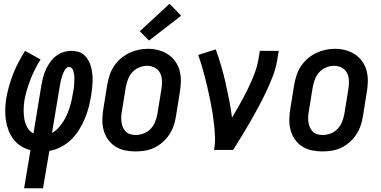

<svg xmlns="http://www.w3.org/2000/svg" viewBox="-20 -802 2040 1027"><path d="M109 205 143 1Q115 -6 91.5 -21Q68 -36 51.5 -58Q35 -80 25 -106.5Q15 -133 11 -161.5Q7 -190 8 -220Q9 -250 14 -279Q20 -312 29.5 -345Q39 -378 51.5 -409.5Q64 -441 80 -471Q96 -501 114 -530L197 -484Q181 -459 167.5 -432Q154 -405 143.5 -378Q133 -351 124.5 -323Q116 -295 111 -267Q107 -242 106.5 -216.5Q106 -191 110 -166.5Q114 -142 126 -120.5Q138 -99 159 -88L202 -350Q206 -371 211.5 -391.5Q217 -412 226.5 -432.5Q236 -453 249.5 -471.5Q263 -490 281 -503.5Q299 -517 320 -523.5Q341 -530 363 -530Q382 -530 400 -524.5Q418 -519 431 -507Q444 -495 453 -479Q462 -463 466.5 -445.5Q471 -428 473.5 -409.5Q476 -391 475.5 -371.5Q475 -352 473 -332.5Q471 -313 468 -294Q463 -263 455 -231Q447 -199 434.5 -169Q422 -139 404 -109.5Q386 -80 361.5 -56Q337 -32 306.5 -16Q276 0 244 5L210 205ZM258 -91Q277 -101 292 -117.5Q307 -134 318.5 -152Q330 -170 338.5 -189.5Q347 -209 353 -228.5Q359 -248 363.5 -268.5Q368 -289 371 -309Q373 -318 374.5 -327.5Q376 -337 376.5 -347Q377 -357 377.5 -366.5Q378 -376 378 -385Q378 -394 376.5 -403.5Q375 -413 372.5 -421.5Q370 -430 364 -437Q358 -444 348 -444Q341 -444 335 -438Q329 -432 325 -425Q321 -418 318 -410.5Q315 -403 312.5 -395.5Q310 -388 308 -380.5Q306 -373 304.5 -365.5Q303 -358 301.5 -350.5Q300 -343 299 -336Z M704 8Q675 8 647 2Q619 -4 596 -19Q573 -34 557 -57Q541 -80 534 -107Q527 -134 527.5 -163Q528 -192 533 -221L554 -351Q559 -377 567 -401.5Q575 -426 590 -448.5Q605 -471 626 -489Q647 -507 671 -518.5Q695 -530 720.5 -535.5Q746 -541 772 -541Q801 -541 828.5 -533.5Q856 -526 879 -511Q902 -496 918 -473Q934 -450 941 -423Q948 -396 947.5 -367Q947 -338 942 -309L921 -179Q917 -153 908.5 -128.5Q900 -104 885 -81.5Q870 -59 849.5 -41Q829 -23 804.5 -11.5Q780 0 754.5 4Q729 8 704 8ZM706 -80Q727 -80 748.5 -88Q770 -96 786 -113Q802 -130 810 -151Q818 -172 822 -193L843 -323Q847 -345 846.5 -368Q846 -391 837 -410Q828 -429 809 -439.5Q790 -450 767 -450Q746 -450 725 -441.5Q704 -433 688.5 -416.5Q673 -400 665 -379Q657 -358 653 -337L632 -207Q629 -192 628.5 -177Q628 -162 630 -148Q632 -134 637.5 -121Q643 -108 653 -98Q663 -88 677 -84Q691 -80 706 -80ZM777 -585 728 -635 887 -782 949 -718Z M1125 0Q1131 -33 1130 -66.5Q1129 -100 1125.5 -132.5Q1122 -165 1117 -197Q1112 -229 1105.5 -260.5Q1099 -292 1092 -323.5Q1085 -355 1077 -386Q1069 -417 1060 -447.5Q1051 -478 1040 -508L1134 -538Q1150 -494 1163 -449.5Q1176 -405 1186.5 -359Q1197 -313 1206 -266.5Q1215 -220 1221 -173Q1236 -197 1250 -222Q1264 -247 1277.5 -271.5Q1291 -296 1303.5 -321.5Q1316 -347 1327 -372.5Q1338 -398 1347 -424Q1356 -450 1361 -477L1370 -530H1471L1462 -477Q1455 -435 1439 -393.5Q1423 -352 1404 -312Q1385 -272 1364 -232.5Q1343 -193 1320.5 -154Q1298 -115 1274.5 -76.5Q1251 -38 1227 0Z M1704 8Q1675 8 1647 2Q1619 -4 1596 -19Q1573 -34 1557 -57Q1541 -80 1534 -107Q1527 -134 1527.5 -163Q1528 -192 1533 -221L1554 -351Q1559 -377 1567 -401.5Q1575 -426 1590 -448.5Q1605 -471 1626 -489Q1647 -507 1671 -518.5Q1695 -530 1720.5 -535.5Q1746 -541 1772 -541Q1801 -541 1828.5 -533.5Q1856 -526 1879 -511Q1902 -496 1918 -473Q1934 -450 1941 -423Q1948 -396 1947.5 -367Q1947 -338 1942 -309L1921 -179Q1917 -153 1908.5 -128.5Q1900 -104 1885 -81.5Q1870 -59 1849.5 -41Q1829 -23 1804.5 -11.5Q1780 0 1754.5 4Q1729 8 1704 8ZM1706 -80Q1727 -80 1748.5 -88Q1770 -96 1786 -113Q1802 -130 1810 -151Q1818 -172 1822 -193L1843 -323Q1847 -345 1846.5 -368Q1846 -391 1837 -410Q1828 -429 1809 -439.5Q1790 -450 1767 -450Q1746 -450 1725 -441.5Q1704 -433 1688.5 -416.5Q1673 -400 1665 -379Q1657 -358 1653 -337L1632 -207Q1629 -192 1628.5 -177Q1628 -162 1630 -148Q1632 -134 1637.5 -121Q1643 -108 1653 -98Q1663 -88 1677 -84Q1691 -80 1706 -80Z"/></svg>

Font: Iosevka Curly Semibold Oblique
Style: Regular
Weight: 600
Italic angle: -9°
Monospace: yes
Designer: Belleve Invis
Foundry: Belleve Invis
Version: Version 11.1.0; ttfautohint (v1.8.3)